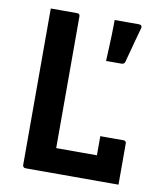

<svg xmlns="http://www.w3.org/2000/svg" viewBox="-80 -766 710 831"><g transform="rotate(10 275.0 -350.0)"><path d="M87 0Q85 0 83 -1Q81 -2 79.5 -3.5Q78 -5 77 -7Q76 -9 76 -11Q76 -90 76 -169.5Q76 -249 76 -327Q76 -405 76 -477.5Q76 -550 76 -614Q76 -636 76 -657.5Q76 -679 76 -700Q106 -700 135 -700Q164 -700 193 -700Q196 -700 198.5 -698.5Q201 -697 202.5 -694.5Q204 -692 204 -689Q204 -617 204 -544.5Q204 -472 204 -399Q204 -326 204 -253.5Q204 -181 204 -109H402Q426 -109 442 -103Q458 -97 468.5 -83.5Q479 -70 486 -49.5Q493 -29 497 0ZM383 -193Q402 -193 418.5 -193Q435 -193 451.5 -193Q468 -193 486 -193Q489 -193 491.5 -191.5Q494 -190 495.5 -187.5Q497 -185 497 -182Q497 -164 497 -140.5Q497 -117 497 -91.5Q497 -66 497 -42.5Q497 -19 497 0Q454 -4 428.5 -16Q403 -28 393 -48Q383 -68 383 -95Q383 -110 383 -127.5Q383 -145 383 -162Q383 -179 383 -193ZM464 -699Q471 -699 474.5 -694.5Q478 -690 476 -684Q467 -651 461 -629.5Q455 -608 449.5 -586.5Q444 -565 434 -529Q433 -524 429 -521Q425 -518 418 -518Q401 -518 387 -518Q373 -518 351 -518Q353 -556 354 -583Q355 -610 356 -636.5Q357 -663 357 -699Q384 -699 409 -699Q434 -699 464 -699Z"/></g></svg>

Font: Recursive SemiBold
Style: Regular
Weight: 600
Version: Version 1.085